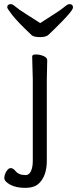

<svg xmlns="http://www.w3.org/2000/svg" viewBox="-20 -749 374 931"><path d="M168 141Q146 162 102 162Q58 162 29.5 146.5Q1 131 1 114.5Q1 98 11 82Q21 66 32 66Q43 66 54 79Q70 100 104 100Q121 100 130 81Q139 62 139 31V-364L136 -475Q136 -485 154 -485Q172 -485 190.5 -477.5Q209 -470 209 -457L207 -364V30Q207 105 168 141ZM134 -578Q64 -644 39.5 -676Q15 -708 15 -713Q15 -729 33 -729Q41 -729 56 -716Q71 -703 105.5 -681.5Q140 -660 175 -637Q210 -660 244 -681.5Q278 -703 293 -716Q308 -729 316 -729Q334 -729 334 -712.5Q334 -696 248 -612Q228 -593 216 -581Q204 -569 174.5 -569Q145 -569 134 -578Z"/></svg>

Font: LXGW WenKai TC
Style: Regular
Weight: 400
Designer: LXGW / Fontworks Inc.
Foundry: LXGW / Fontworks Inc.
Version: Version 1.330